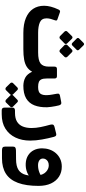

<svg xmlns="http://www.w3.org/2000/svg" viewBox="584 -1308 976 2183"><g transform="rotate(90 1071.5 -216.0)"><path d="M354 6Q253 6 184 -23Q115 -52 80 -105Q45 -158 45 -230Q45 -303 88 -394Q93 -405 101 -409.5Q109 -414 121 -409L198 -382Q208 -379 211.5 -373Q215 -367 210 -353Q200 -327 194 -303.5Q188 -280 188 -258Q188 -202 233 -182Q278 -162 351 -162H576Q665 -162 701 -189.5Q737 -217 737 -284V-348Q737 -376 763 -376H846Q872 -376 872 -348V-259Q872 -221 881.5 -200Q891 -179 911.5 -170.5Q932 -162 964 -162H974Q989 -162 989 -147V-24Q989 6 959 6Q903 6 862 -16Q821 -38 795 -94Q774 -56 740.5 -34Q707 -12 657.5 -3Q608 6 538 6ZM497 -551Q490 -544 481.5 -544.5Q473 -545 466 -552L418 -600Q404 -615 418 -629L466 -677Q481 -692 496 -677L543 -629Q559 -613 545 -599ZM421 -411Q415 -405 405.5 -405Q396 -405 389 -412L339 -462Q332 -469 332 -478.5Q332 -488 339 -494L389 -545Q405 -561 421 -545L471 -494Q479 -487 479.5 -477.5Q480 -468 472 -461ZM575 -411Q568 -404 559 -405Q550 -406 543 -412L492 -462Q486 -469 486 -479Q486 -489 492 -494L543 -545Q559 -560 574 -545L625 -494Q631 -488 632 -478.5Q633 -469 625 -461Z M949 6Q942 6 938 1.5Q934 -3 934 -10V-133Q934 -162 964 -162H971Q1026 -162 1045 -188.5Q1064 -215 1061 -267Q1060 -294 1054.5 -323Q1049 -352 1045 -376Q1042 -395 1049 -401.5Q1056 -408 1066 -410L1142 -425Q1158 -428 1166.5 -419.5Q1175 -411 1178 -397Q1182 -382 1186.5 -358.5Q1191 -335 1194.5 -310Q1198 -285 1199 -265Q1201 -181 1177 -119.5Q1153 -58 1097.5 -25.5Q1042 7 949 6ZM1004 204Q998 210 989 209.5Q980 209 973 203L925 154Q919 148 918.5 139Q918 130 925 123L973 75Q980 68 989 68Q998 68 1004 75L1052 123Q1059 130 1059.5 139.5Q1060 149 1053 155ZM1144 204Q1138 210 1129 209.5Q1120 209 1113 203L1064 154Q1058 148 1057.5 138.5Q1057 129 1064 123L1113 75Q1120 68 1128.5 68Q1137 68 1143 75L1191 123Q1198 130 1198.5 139.5Q1199 149 1192 155Z M1234 252Q1217 252 1210 243.5Q1203 235 1203 220V129Q1203 114 1212 107.5Q1221 101 1237 101H1262Q1326 101 1363.5 77.5Q1401 54 1418 12Q1435 -30 1435 -88Q1435 -137 1424 -191Q1413 -245 1397 -301Q1392 -324 1397.5 -333.5Q1403 -343 1421 -348L1498 -367Q1513 -371 1522 -365Q1531 -359 1536 -339Q1553 -276 1565.5 -205.5Q1578 -135 1578 -71Q1578 22 1543.5 95Q1509 168 1442.5 210Q1376 252 1278 252Z M1688 249Q1667 249 1656.5 241.5Q1646 234 1646 209V126Q1646 106 1656.5 98Q1667 90 1692 90L1789 89Q1869 89 1911.5 61Q1954 33 1968.5 -24.5Q1983 -82 1977 -169L2093 -166Q2093 -25 2058.5 67.5Q2024 160 1954.5 204.5Q1885 249 1779 249ZM1973 -166Q1966 -222 1932.5 -252.5Q1899 -283 1860 -283Q1834 -283 1817 -273.5Q1800 -264 1791 -249Q1782 -234 1782 -217Q1782 -189 1804 -175Q1826 -161 1858 -161Q1901 -161 1939.5 -176Q1978 -191 1994 -211L2005 -88Q1985 -55 1938.5 -36.5Q1892 -18 1837 -21Q1784 -24 1745.5 -48.5Q1707 -73 1686.5 -114Q1666 -155 1666 -207Q1666 -251 1679.5 -291Q1693 -331 1720 -362.5Q1747 -394 1786 -412.5Q1825 -431 1874 -431Q1939 -431 1988.5 -399Q2038 -367 2065.5 -308Q2093 -249 2093 -166Z"/></g></svg>

Font: Rubik
Style: Bold Italic
Weight: 700
Italic angle: -12°
Designer: Hubert and Fischer
Foundry: Hubert and Fischer
Version: Version 2.300;gftools[0.9.30]